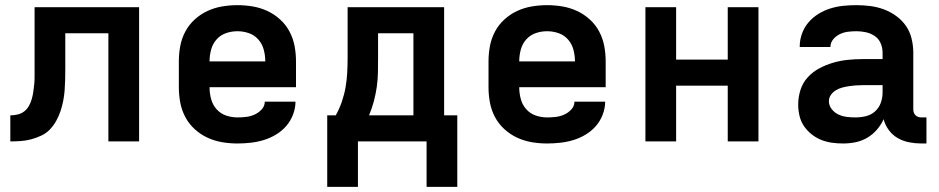

<svg xmlns="http://www.w3.org/2000/svg" viewBox="-20 -548 3640 744"><path d="M20 0V-101Q35 -101 49 -104.5Q63 -108 74 -116.5Q85 -125 92 -137.5Q99 -150 103 -164Q107 -178 109 -192Q111 -206 112.5 -220Q114 -234 114 -248.5Q114 -263 114 -277V-520H519V0H400V-419H233V-281Q233 -260 232.5 -239.5Q232 -219 230.5 -198.5Q229 -178 225 -157.5Q221 -137 214.5 -117.5Q208 -98 198 -80Q188 -62 174 -47Q160 -32 141 -23Q122 -14 102 -8.5Q82 -3 61.5 -1.5Q41 0 20 0Z M900 8Q870 8 840.5 3Q811 -2 784 -14.5Q757 -27 734.5 -47.5Q712 -68 698 -94.5Q684 -121 678.5 -150.5Q673 -180 673 -210V-310Q673 -340 678.5 -369.5Q684 -399 698 -425.5Q712 -452 734.5 -472.5Q757 -493 784 -505.5Q811 -518 840.5 -523Q870 -528 900 -528Q930 -528 959.5 -523Q989 -518 1016 -505.5Q1043 -493 1065.5 -472.5Q1088 -452 1102 -425.5Q1116 -399 1121.5 -369.5Q1127 -340 1127 -310V-210H792Q792 -187 798 -164.5Q804 -142 819 -125Q834 -108 855.5 -100.5Q877 -93 900 -93Q917 -93 934 -95Q951 -97 966.5 -104Q982 -111 994 -124Q1006 -137 1006 -154H1125Q1125 -129 1115.5 -104Q1106 -79 1089 -59.5Q1072 -40 1049.5 -26.5Q1027 -13 1002.5 -5.5Q978 2 952 5Q926 8 900 8ZM792 -310H1008Q1008 -333 1002 -355.5Q996 -378 981 -395Q966 -412 944.5 -419.5Q923 -427 900 -427Q877 -427 855.5 -419.5Q834 -412 819 -395Q804 -378 798 -355.5Q792 -333 792 -310Z M1633 176V0H1367V176H1248V-101H1281Q1295 -126 1304.5 -153.5Q1314 -181 1319 -209.5Q1324 -238 1325.5 -267Q1327 -296 1327 -325V-520H1701V-101H1752V176ZM1410 -101H1582V-419H1445V-325Q1445 -296 1444.5 -267.5Q1444 -239 1440 -211Q1436 -183 1428.5 -155Q1421 -127 1410 -101Z M2100 8Q2070 8 2040.5 3Q2011 -2 1984 -14.5Q1957 -27 1934.5 -47.5Q1912 -68 1898 -94.5Q1884 -121 1878.5 -150.5Q1873 -180 1873 -210V-310Q1873 -340 1878.5 -369.5Q1884 -399 1898 -425.5Q1912 -452 1934.5 -472.5Q1957 -493 1984 -505.5Q2011 -518 2040.5 -523Q2070 -528 2100 -528Q2130 -528 2159.5 -523Q2189 -518 2216 -505.5Q2243 -493 2265.5 -472.5Q2288 -452 2302 -425.5Q2316 -399 2321.5 -369.5Q2327 -340 2327 -310V-210H1992Q1992 -187 1998 -164.5Q2004 -142 2019 -125Q2034 -108 2055.5 -100.5Q2077 -93 2100 -93Q2117 -93 2134 -95Q2151 -97 2166.5 -104Q2182 -111 2194 -124Q2206 -137 2206 -154H2325Q2325 -129 2315.5 -104Q2306 -79 2289 -59.5Q2272 -40 2249.5 -26.5Q2227 -13 2202.5 -5.5Q2178 2 2152 5Q2126 8 2100 8ZM1992 -310H2208Q2208 -333 2202 -355.5Q2196 -378 2181 -395Q2166 -412 2144.5 -419.5Q2123 -427 2100 -427Q2077 -427 2055.5 -419.5Q2034 -412 2019 -395Q2004 -378 1998 -355.5Q1992 -333 1992 -310Z M2481 0V-520H2600V-317H2800V-520H2919V0H2800V-216H2600V0Z M3247 8Q3225 8 3203.5 5Q3182 2 3162 -6Q3142 -14 3124.5 -28Q3107 -42 3095 -60Q3083 -78 3078 -99.5Q3073 -121 3073 -143Q3073 -172 3082 -200Q3091 -228 3110.5 -249Q3130 -270 3155.5 -283.5Q3181 -297 3208.5 -305Q3236 -313 3264.5 -316Q3293 -319 3322 -319H3400V-344Q3400 -363 3392.5 -380.5Q3385 -398 3369.5 -408.5Q3354 -419 3335.5 -423Q3317 -427 3299 -427Q3282 -427 3266 -425Q3250 -423 3235 -416Q3220 -409 3209 -396Q3198 -383 3198 -367V-366H3079V-369Q3079 -394 3088 -418.5Q3097 -443 3113.5 -462Q3130 -481 3152 -494.5Q3174 -508 3198.5 -515.5Q3223 -523 3248 -525.5Q3273 -528 3299 -528Q3326 -528 3353 -524.5Q3380 -521 3405.5 -511.5Q3431 -502 3453.5 -485.5Q3476 -469 3491 -447Q3506 -425 3512.5 -398Q3519 -371 3519 -344V-124Q3519 -118 3521 -112Q3523 -106 3527.5 -101.5Q3532 -97 3538 -95Q3544 -93 3550 -93H3570V8H3550Q3527 8 3503.5 3.5Q3480 -1 3459.5 -12.5Q3439 -24 3424.5 -43.5Q3410 -63 3404 -86Q3394 -64 3378 -45.5Q3362 -27 3341 -14.5Q3320 -2 3296 3Q3272 8 3247 8ZM3295 -93Q3316 -93 3336 -98Q3356 -103 3371 -116.5Q3386 -130 3393 -149.5Q3400 -169 3400 -189V-218H3322Q3309 -218 3295.5 -217Q3282 -216 3269 -214Q3256 -212 3243 -208.5Q3230 -205 3218.5 -198Q3207 -191 3199.5 -180Q3192 -169 3192 -156Q3192 -139 3203 -125Q3214 -111 3229.5 -104Q3245 -97 3261.5 -95Q3278 -93 3295 -93Z"/></svg>

Font: R Plex Mono
Style: Bold
Weight: 700
Monospace: yes
Designer: Belleve Invis
Foundry: Belleve Invis
Version: Version 31.8.0